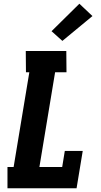

<svg xmlns="http://www.w3.org/2000/svg" viewBox="-20 -1008 540 1028"><path d="M20 0V-114H53L137 -621H119L118 -735H335L336 -621H275L191 -114H313L327 -200H423L390 0ZM314 -789 256 -841 405 -988 475 -922Z"/></svg>

Font: Iosevka Curly Slab Heavy
Style: Italic
Weight: 900
Italic angle: -9°
Monospace: yes
Designer: Belleve Invis
Foundry: Belleve Invis
Version: Version 22.1.2; ttfautohint (v1.8.4)